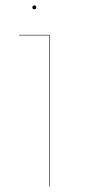

<svg xmlns="http://www.w3.org/2000/svg" viewBox="-20 -685 317 705"><path d="M160 -555H50V-557H162V0H160ZM99 -658Q99 -665 106 -665Q113 -665 113 -658Q113 -651 106 -651Q99 -651 99 -658Z"/></svg>

Font: FiraGO Two
Style: Regular
Weight: 100
Designer: bBox Type
Foundry: bBox Type GmbH
Version: Version 1.001